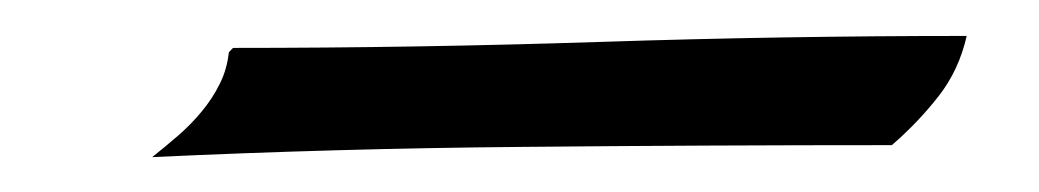

<svg xmlns="http://www.w3.org/2000/svg" viewBox="-20 -161 590 109"><path d="M66.4 -71.8Q73.7 -77.6 81.1 -84Q88.4 -90.3 94.5 -97.7Q100.6 -105 104.7 -113.3Q108.9 -121.6 109.9 -131.3L112.3 -133.8Q216.8 -133.8 320.6 -137.2Q424.3 -140.6 528.8 -140.6Q524.4 -121.1 512.7 -106.2Q501 -91.3 486.3 -78.6Q380.4 -78.6 275.9 -77.6Q171.4 -76.7 66.4 -71.8Z"/></svg>

Font: RIT Kutty
Style: Bold
Weight: 700
Designer: Artist Kutty Kodungallur
Foundry: Rachana Institute of Technology
Version: 1.3.2